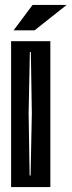

<svg xmlns="http://www.w3.org/2000/svg" viewBox="-20 -758 290 778"><path d="M25 0V-591H184V0ZM100 -47H104L109 -300L105 -547H101L96 -300ZM35 -635 112 -738H250L120 -635Z"/></svg>

Font: Alumni Sans Inline One
Style: Regular
Weight: 400
Designer: Robert E. Leuschke
Foundry: Robert E. Leuschke
Version: Version 1.100; ttfautohint (v1.8.3)